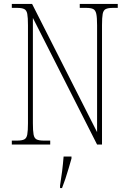

<svg xmlns="http://www.w3.org/2000/svg" viewBox="-20 -734 651 975"><path d="M40 0V-20H66Q91 -20 103 -26Q115 -32 118.5 -51Q122 -70 122 -108V-606Q122 -645 118.5 -663.5Q115 -682 103 -688Q91 -694 66 -694H40V-714H143L473 -63V-606Q473 -645 469 -663.5Q465 -682 453.5 -688Q442 -694 417 -694H385V-714H578V-694H554Q529 -694 517 -688Q505 -682 501.5 -663.5Q498 -645 498 -606V0H473L147 -643V-108Q147 -70 150.5 -51Q154 -32 166 -26Q178 -20 203 -20H235V0ZM285 208Q291 171 295.5 135Q300 99 303 61H343V71Q337 92 329 119.5Q321 147 312 174Q303 201 295 221H285Z"/></svg>

Font: Noto Serif Lao Condensed Thin
Style: Regular
Weight: 100
Width: 3
Designer: Monotype Design Team
Foundry: Monotype Imaging Inc.
Version: Version 2.003; ttfautohint (v1.8.4.7-5d5b)